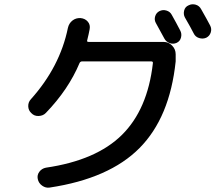

<svg xmlns="http://www.w3.org/2000/svg" viewBox="-20 -846 1040 896"><path d="M194.3 -319.3Q181.6 -305.7 160.6 -304.7Q139.6 -303.7 126 -318.4Q112.3 -331.1 111.8 -350.1Q111.3 -369.1 124 -382.8Q259.8 -534.2 296.9 -715.8Q301.8 -737.3 317.9 -750Q334 -762.7 355.5 -761.7Q377 -759.8 389.6 -745.1Q402.3 -730.5 398.4 -710Q394.5 -688.5 386.7 -657.2Q384.8 -650.4 393.6 -650.4H743.2Q766.6 -650.4 783.2 -633.3Q799.8 -616.2 799.8 -592.8V-559.6Q772.5 -297.9 631.3 -155.3Q490.2 -12.7 211.9 29.3Q193.4 32.2 176.8 20.5Q160.2 8.8 156.2 -10.7Q152.3 -29.3 163.6 -44.4Q174.8 -59.6 194.3 -63.5Q428.7 -97.7 548.8 -216.3Q668.9 -335 693.4 -550.8Q695.3 -559.6 684.6 -559.6H364.3Q355.5 -559.6 351.6 -552.7Q299.8 -428.7 194.3 -319.3ZM821.3 -703.1Q829.1 -688.5 824.7 -670.9Q820.3 -653.3 804.2 -646Q788.1 -638.7 771.5 -645Q754.9 -651.4 747.1 -666Q712.9 -727.5 707 -739.3Q699.2 -753.9 704.1 -770Q709 -786.1 723.6 -793.9Q739.3 -801.8 756.3 -796.9Q773.4 -792 781.2 -777.3Q802.7 -739.3 821.3 -703.1ZM942.4 -669.9Q926.8 -663.1 909.2 -668.5Q891.6 -673.8 883.8 -690.4Q871.1 -715.8 842.8 -764.6Q835 -779.3 839.4 -796.9Q843.8 -814.5 860.4 -821.3Q876 -829.1 893.1 -824.2Q910.2 -819.3 918.9 -802.7Q947.3 -752.9 960.9 -726.6Q968.8 -710.9 963.4 -694.3Q958 -677.7 942.4 -669.9Z"/></svg>

Font: Rounded Mgen+ 2m medium
Style: Regular
Weight: 500
Designer: [Source Han Sans]
Ryoko NISHIZUKA  (kana & ideographs); Paul D. Hunt (Latin, Greek & Cyrillic); Wenlong ZHANG  (bopomofo
Version: Version 1.059.20150602